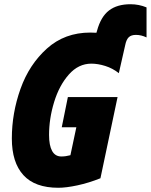

<svg xmlns="http://www.w3.org/2000/svg" viewBox="-20 -878 713 908"><path d="M36 -223Q36 -343 77 -458Q118 -573 202 -648.5Q286 -724 407 -724Q426 -724 436 -723L439 -733Q457 -799 495.5 -828.5Q534 -858 597 -858Q637 -858 673 -843V-701Q648 -713 623 -713Q600 -713 588.5 -701.5Q577 -690 572 -664L542 -532Q513 -555 478 -566Q443 -577 412 -577Q351 -577 305.5 -525.5Q260 -474 236 -395.5Q212 -317 212 -240Q212 -190 226.5 -164Q241 -138 270 -138Q291 -138 313 -144L341 -276H272L301 -419H536L455 -35Q400 -13 346.5 -1.5Q293 10 256 10Q145 10 90.5 -50Q36 -110 36 -223Z"/></svg>

Font: Noto Sans UI CondBlack
Style: Italic
Weight: 900
Width: 3
Italic angle: -12°
Designer: Monotype Design Team
Foundry: Monotype Imaging Inc.
Version: Version 1.001